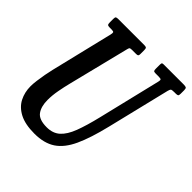

<svg xmlns="http://www.w3.org/2000/svg" viewBox="-206 -891 1047 1047"><g transform="rotate(45 317.5 -367.0)"><path d="M256 -664.5 168.5 -313Q160 -279.5 152.8 -240.5Q145.5 -201.5 145.5 -165.5Q145.5 -115 166.8 -85.8Q188 -56.5 247.5 -56.5Q294.5 -56.5 324 -83Q353.5 -109.5 374 -163.2Q394.5 -217 414.5 -300L502 -663Q505 -675.5 502.5 -679.8Q500 -684 483.5 -684H460Q448 -684 445.2 -688Q442.5 -692 442.5 -704V-732Q442.5 -741.5 444.2 -745.8Q446 -750 455.5 -750H610.5Q624.5 -750 629.8 -746.8Q635 -743.5 635 -729V-702.5Q635 -690 631 -687Q627 -684 615.5 -684H603Q585.5 -684 581.2 -680.2Q577 -676.5 573.5 -662.5L485.5 -300Q458 -186 426 -116.8Q394 -47.5 346.5 -16Q299 15.5 224.5 15.5Q153 15.5 109.5 -7.2Q66 -30 46.5 -68.2Q27 -106.5 27 -152.5Q27 -171.5 30.5 -198Q34 -224.5 39 -252Q44 -279.5 49.5 -301.5L136.5 -661.5Q139.5 -674.5 137.5 -679.2Q135.5 -684 119.5 -684H106Q93.5 -684 90 -688Q86.5 -692 86.5 -704.5V-732Q86.5 -744 90.5 -747Q94.5 -750 106.5 -750H306.5Q319.5 -750 323 -746Q326.5 -742 326.5 -728.5V-700Q326.5 -690.5 323.2 -687.2Q320 -684 309.5 -684H278.5Q264.5 -684 261.5 -680Q258.5 -676 256 -664.5Z"/></g></svg>

Font: Besley* Condensed Medium
Style: Italic
Weight: 500
Width: 3
Italic angle: -13°
Designer: Owen Earl
Foundry: indestructible type*
Version: Version 3.000; ttfautohint (v1.8.3)